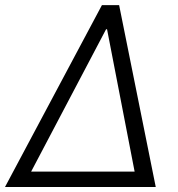

<svg xmlns="http://www.w3.org/2000/svg" viewBox="-40 -748 713 768"><path d="M-20 0 367.7 -727.5H436.5L583 0ZM84.5 -61.5H498.5L388.2 -630.9H384.3Z"/></svg>

Font: Inter 17pt Light
Style: Italic
Weight: 300
Italic angle: -9.3988°
Version: Version 4.001;git-66647c0bb